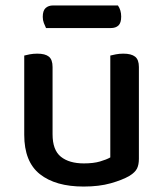

<svg xmlns="http://www.w3.org/2000/svg" viewBox="-20 -671 599 705"><path d="M69 -467Q76 -469 89 -471.5Q102 -474 117 -474Q146 -474 159.5 -463Q173 -452 173 -425V-178Q173 -120 203.5 -95.5Q234 -71 288 -71Q323 -71 347 -78Q371 -85 385 -93V-467Q393 -469 405.5 -471.5Q418 -474 433 -474Q462 -474 476 -463Q490 -452 490 -425V-88Q490 -66 483 -52Q476 -38 455 -25Q429 -10 386.5 2Q344 14 287 14Q184 14 126.5 -31.5Q69 -77 69 -176ZM149 -568Q145 -576 141 -586.5Q137 -597 137 -609Q137 -632 147.5 -641.5Q158 -651 175 -651H413Q425 -634 425 -610Q425 -587 415 -577.5Q405 -568 387 -568Z"/></svg>

Font: Baloo Bhaina 2 Medium
Style: Regular
Weight: 500
Designer: Yesha Goshar, Manish Minz, Shuchita Grover and Ek Type
Foundry: Ek Type
Version: Version 1.640;hotconv 1.0.111;makeotfexe 2.5.65597; ttfautoh